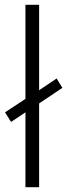

<svg xmlns="http://www.w3.org/2000/svg" viewBox="-20 -780 280 800"><path d="M86 0H143V-349L240 -414L216 -453L143 -404V-760H86V-368L1 -312L26 -272L86 -312Z"/></svg>

Font: Noto Sans Gurmukhi Light
Style: Regular
Weight: 300
Designer: Jelle Bosma - Monotype Design Team
Foundry: Monotype Imaging Inc.
Version: Version 2.004